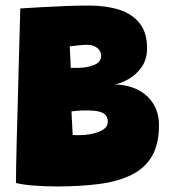

<svg xmlns="http://www.w3.org/2000/svg" viewBox="-20 -673 627 692"><path d="M37.5 -13.5Q37.5 -33 38.2 -75.8Q39 -118.5 40.5 -175.2Q42 -232 43.8 -294.8Q45.5 -357.5 47 -417.8Q48.5 -478 50 -527.8Q51.5 -577.5 52.2 -608.5Q53 -639.5 53 -642.5Q85 -644.5 127.5 -647Q170 -649.5 215.5 -651.2Q261 -653 301 -653Q362.5 -653 409.5 -638Q456.5 -623 483.2 -589.2Q510 -555.5 510 -500Q510 -458.5 490.2 -430.8Q470.5 -403 443.2 -387.8Q416 -372.5 393 -368.5Q395.5 -368.5 398.5 -368.5Q401.5 -368.5 406 -368Q451.5 -364.5 484.5 -345.2Q517.5 -326 535.2 -294.5Q553 -263 553 -222Q553 -153 527.5 -109.8Q502 -66.5 454 -42.8Q406 -19 338.2 -10Q270.5 -1 186 -1Q143 -1 103.5 -4Q64 -7 37.5 -13.5ZM242 -186.5Q247 -186 253.8 -186Q260.5 -186 268.5 -186Q284.5 -186 301.8 -188.8Q319 -191.5 334.2 -197.2Q349.5 -203 359 -211.8Q368.5 -220.5 368.5 -233Q368.5 -240.5 366.2 -248Q364 -255.5 356.8 -261.8Q349.5 -268 334.2 -271.5Q319 -275 293 -275Q284.5 -275 276 -274.8Q267.5 -274.5 258.2 -273.8Q249 -273 237.5 -271.5ZM235 -428.5Q242.5 -428.5 249.2 -428.5Q256 -428.5 262.5 -428.5Q292 -428.5 318.2 -438.5Q344.5 -448.5 344.5 -472.5Q344.5 -489.5 330 -500.5Q315.5 -511.5 295 -511.5Q282.5 -511.5 264.8 -509.8Q247 -508 231.5 -506Z"/></svg>

Font: Grandstander Thin Black
Style: Regular
Weight: 900
Version: Version 1.200